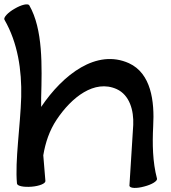

<svg xmlns="http://www.w3.org/2000/svg" viewBox="-51 -859 808 905"><path d="M-30 -766C33 -657 52 -528 49 -402C45 -265 19 -100 29 6C30 18 61 24 98 21C135 18 164 6 163 -6C160 -46 156 -86 153 -127C163 -187 182 -244 216 -295C286 -400 394 -486 499 -439C560 -411 580 -339 577 -270C571 -173 559 18 559 17C562 29 593 30 629 20C665 11 692 -6 689 -17C668 -97 667 -181 671 -263C678 -383 661 -513 557 -561C404 -630 246 -508 143 -355C143 -370 143 -384 143 -398C147 -548 152 -721 87 -834C81 -844 50 -837 18 -818C-14 -800 -36 -776 -30 -766Z"/></svg>

Font: Nupuram Expanded Bold
Style: Regular
Weight: 700
Width: 7
Designer: Santhosh Thottingal (santhosh.thottingal@gmail.com)
Foundry: SMC
Version: Version 1.000